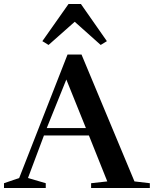

<svg xmlns="http://www.w3.org/2000/svg" viewBox="-34 -941 770 961"><path d="M716 0H422V-24L503 -33L411 -263H186L106 -50L195 -24V0H-14V-24L62 -50L304 -668H374L639 -33L716 -24ZM396 -300 298 -543 200 -300ZM178 -735 309 -921H371L501 -735L470 -716L340 -832L209 -716Z"/></svg>

Font: Rufina
Style: Bold
Weight: 700
Designer: Martin Sommaruga
Foundry: Martin Sommaruga
Version: Version 1.001